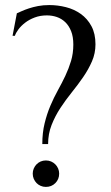

<svg xmlns="http://www.w3.org/2000/svg" viewBox="-20 -732 439 762"><path d="M109.9 -43Q109.9 -53.7 114 -63.2Q118.2 -72.8 125 -79.8Q131.8 -86.9 141.4 -91.1Q150.9 -95.2 162.1 -95.2Q173.3 -95.2 182.9 -91.1Q192.4 -86.9 199.5 -79.8Q206.5 -72.8 210.7 -63.2Q214.8 -53.7 214.8 -43Q214.8 -20.5 199.7 -5.4Q184.6 9.8 162.1 9.8Q150.9 9.8 141.4 5.6Q131.8 1.5 125 -5.6Q118.2 -12.7 114 -22.2Q109.9 -31.7 109.9 -43ZM166 -670.9Q139.6 -670.9 117.7 -662.6Q95.7 -654.3 79.6 -641.8Q63.5 -629.4 53 -615.2Q42.5 -601.1 39.1 -589.8H29.8L46.9 -679.2Q54.7 -682.6 66.7 -688Q78.6 -693.4 94.7 -698.7Q110.8 -704.1 131.1 -708Q151.4 -711.9 175.8 -711.9Q209 -711.9 241.7 -703.6Q274.4 -695.3 300.5 -676.8Q326.7 -658.2 342.8 -628.4Q358.9 -598.6 358.9 -556.2Q358.9 -520.5 345 -488.5Q331.1 -456.5 310.1 -426Q289.1 -395.5 264.9 -365.5Q240.7 -335.4 219.7 -303.5Q198.7 -271.5 184.8 -236.1Q170.9 -200.7 170.9 -160.2H147.9Q147.9 -205.1 157 -242.2Q166 -279.3 179.7 -311.8Q193.4 -344.2 209.5 -373.3Q225.6 -402.3 239.3 -431.2Q252.9 -460 262 -490.2Q271 -520.5 271 -555.2Q271 -586.4 262.2 -608.4Q253.4 -630.4 238.8 -644.3Q224.1 -658.2 205.3 -664.6Q186.5 -670.9 166 -670.9Z"/></svg>

Font: Marcellus
Style: Regular
Weight: 400
Designer: Astigmatic (AOETI)
Foundry: Astigmatic (AOETI)
Version: Version 1.000